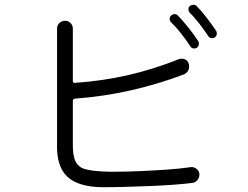

<svg xmlns="http://www.w3.org/2000/svg" viewBox="-20 -786 1040 804"><path d="M879 -629Q873 -626 868 -626Q858 -626 852 -635Q836 -659 815 -686.5Q794 -714 774 -733Q769 -740 769 -747Q769 -755 774 -760Q782 -766 790 -766Q798 -766 803 -761Q822 -742 843 -715Q864 -688 885 -657Q888 -653 888 -646Q888 -635 879 -629ZM804 -586Q800 -583 793 -583Q782 -583 777 -592Q761 -617 739 -645Q717 -673 697 -692Q687 -702 692 -715Q695 -720 699 -723Q702 -725 705 -726Q708 -727 711 -727Q719 -727 725 -721Q745 -700 768 -671.5Q791 -643 810 -614Q813 -610 813 -603Q813 -592 804 -586ZM410 -2Q307 -3 261 -47Q215 -91 219 -188V-666Q219 -680 228.5 -689.5Q238 -699 252 -699Q266 -699 275.5 -689.5Q285 -680 285 -666V-447Q285 -438 294 -439Q409 -447 514.5 -471Q620 -495 729 -538Q732 -540 735 -540Q738 -540 741 -540Q763 -540 770 -520Q771 -517 771.5 -514Q772 -511 772 -508Q772 -484 749 -474Q643 -434 529.5 -408Q416 -382 294 -373Q285 -372 285 -363V-188Q284 -134 296.5 -109.5Q309 -85 337.5 -77.5Q366 -70 411 -68Q422 -67 434.5 -67Q447 -67 461 -67Q509 -67 567.5 -69.5Q626 -72 682 -76Q738 -80 778 -86Q792 -88 803.5 -78.5Q815 -69 815 -55Q815 -42 807 -32Q799 -22 785 -20Q753 -16 707 -12.5Q661 -9 608.5 -7Q556 -5 504.5 -3.5Q453 -2 410 -2Z"/></svg>

Font: Kiwi Maru Light
Style: Regular
Weight: 300
Designer: Hiroki-Chan
Version: Version 1.100